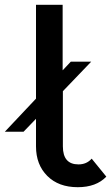

<svg xmlns="http://www.w3.org/2000/svg" viewBox="-75 -770 463 800"><path d="M307 -109 368 -34Q326 10 249 10Q169 10 122 -37Q75 -84 75 -160V-275L23 -221H-55L75 -359V-750H186V-477L220 -513H305L187 -390V-160Q187 -85 252 -85Q286 -85 307 -109Z"/></svg>

Font: Orkney Medium
Style: Regular
Weight: 500
Designer: Samuel Oakes and Alfredo Marco Pradil
Foundry: Alfredo Marco Pradil
Version: 1.0; ttfautohint (v1.5)